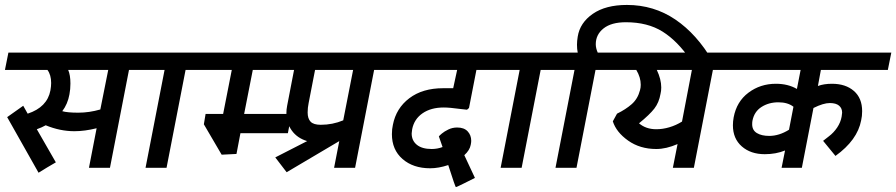

<svg xmlns="http://www.w3.org/2000/svg" viewBox="-44 -679 3627 777"><path d="M478 -396 401 0H316L347 -160Q299 -148 257 -148Q199 -148 141 -172Q125 -163 105 -156L182 -22Q171 -16 147 -1.5Q123 13 112 20L-15 -205L50 -251L68 -219Q147 -245 160 -313Q163 -330 163 -343Q163 -376 148 -396H-24L-10 -466H581L567 -396ZM232 -396Q241 -375 241 -341Q241 -318 237 -297Q230 -258 208 -229Q229 -223 273 -223Q317 -223 362 -236L394 -396Z M707 -396 630 0H545L622 -396H533L547 -466H808L794 -396Z M929 -140 913 -56 853 -53 781 -176 788 -218H859L894 -396H760L774 -466H1126L1112 -396H979L944 -218H1136L1121 -140Z M1470 -396 1393 0H1308L1329 -108L1116 18L1070 -42L1199 -108Q1159 -120 1137 -150.5Q1115 -181 1115 -221Q1115 -236 1118 -251L1146 -396H1062L1076 -466H1574L1560 -396ZM1231 -396 1205 -262Q1201 -243 1201 -224Q1201 -199 1213 -186.5Q1225 -174 1254 -174Q1302 -174 1345 -192L1385 -396Z M1624 -156Q1622 -144 1622 -139Q1622 -110 1643 -93Q1664 -76 1703 -76Q1726 -76 1747 -84L1732 -127Q1734 -130 1744 -138.5Q1754 -147 1770.5 -155Q1787 -163 1806 -163Q1834 -163 1848.5 -147.5Q1863 -132 1863 -109Q1863 -103 1861 -93Q1857 -71 1835 -51L1878 41Q1866 47 1834 63Q1802 79 1801 78Q1799 80 1770 -11Q1731 2 1697 2Q1628 2 1585 -35.5Q1542 -73 1542 -136Q1542 -157 1546 -174Q1559 -241 1612.5 -281.5Q1666 -322 1749 -322H1790L1806 -396H1526L1540 -466H2018L2004 -396H1884L1854 -242L1846 -235L1819 -238Q1775 -244 1752 -244Q1700 -244 1666 -220.5Q1632 -197 1624 -156Z M2144 -396 2067 0H1982L2059 -396H1970L1984 -466H2245L2231 -396Z M2839 -433 2749 -438Q2698 -513 2637.5 -551Q2577 -589 2489 -589Q2430 -589 2398.5 -564Q2367 -539 2367 -500Q2367 -484 2375 -466H2466L2452 -396H2366L2289 0H2204L2281 -396H2197L2211 -466H2294Q2291 -480 2291 -498Q2291 -513 2294 -531Q2303 -587 2355 -623Q2407 -659 2493 -659Q2602 -659 2689 -600Q2776 -541 2839 -433ZM2399 -439Z M2841 -396 2764 0H2679L2698 -96Q2652 -76 2612 -76Q2546 -76 2498 -110Q2450 -144 2436 -188L2453 -219Q2488 -236 2512.5 -257.5Q2537 -279 2546 -314Q2549 -324 2549 -336Q2549 -366 2531 -396H2418L2432 -466H2944L2930 -396ZM2614 -396Q2632 -358 2632 -325Q2632 -311 2629 -299Q2623 -264 2604 -239.5Q2585 -215 2542 -180Q2570 -156 2612 -156Q2638 -156 2665 -164Q2692 -172 2716 -187L2756 -396Z M3266 -331Q3290 -340 3323 -340Q3378 -340 3411.5 -311Q3445 -282 3445 -229Q3445 -209 3441 -192Q3426 -112 3337 -48L3287 -109Q3290 -112 3310 -127Q3330 -142 3344 -163Q3358 -184 3362 -207Q3364 -219 3364 -223Q3364 -241 3351.5 -251.5Q3339 -262 3314 -262Q3288 -262 3248 -242L3201 0H3119L3133 -70Q3096 -55 3051 -55Q2994 -55 2958 -86.5Q2922 -118 2922 -172Q2922 -188 2925 -204Q2937 -268 2985 -304Q3033 -340 3096 -340Q3145 -340 3181 -319L3196 -396H2896L2910 -466H3563L3549 -396H3278ZM3149 -154 3167 -247Q3144 -265 3106 -265Q3067 -265 3037.5 -246Q3008 -227 3001 -190Q3000 -185 3000 -176Q3000 -152 3019 -140.5Q3038 -129 3069 -129Q3109 -129 3149 -154Z"/></svg>

Font: Cambay Devanagari
Style: Bold Italic
Weight: 700
Designer: Pooja Saxena
Foundry: Pooja Saxena
Version: Version 1.005;PS 001.005;hotconv 1.0.70;makeotf.lib2.5.58329